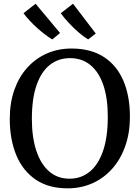

<svg xmlns="http://www.w3.org/2000/svg" viewBox="-20 -1016 762 1047"><path d="M354.6 11Q247.4 12.4 175.9 -35.8Q104.4 -84 68.8 -169.9Q33.3 -255.8 33.3 -367.3Q33.3 -455.5 58.4 -526.4Q83.6 -597.2 129.2 -647.6Q174.9 -697.9 236.3 -724.7Q297.6 -751.4 369.7 -751.4Q475.5 -751.3 546.3 -705.3Q617.1 -659.4 652.8 -575.8Q688.5 -492.2 688.5 -379.7Q688.5 -292.2 663.5 -220.7Q638.6 -149.2 593.5 -97.7Q548.4 -46.3 487.5 -18.2Q426.6 9.8 354.6 11ZM359.2 -41.5Q421.8 -41.5 468.8 -79.4Q515.7 -117.4 541.8 -192.6Q567.8 -267.8 567.8 -379.4Q567.8 -479.5 543.9 -551Q519.9 -622.4 473.7 -660.7Q427.6 -699 361.7 -699Q299.1 -699 252.3 -662.6Q205.6 -626.2 179.7 -552.6Q153.8 -479.1 153.8 -367.4Q153.8 -267.9 177.8 -194.8Q201.9 -121.6 247.7 -81.6Q293.4 -41.5 359.2 -41.5ZM264.6 -801.4Q247.2 -811.5 226 -827.6Q204.7 -843.7 182.9 -863.3Q161.1 -883 141.7 -903.7Q122.2 -924.4 108.2 -943.8L174 -995.7L307.5 -836L265.6 -801.4ZM460.2 -801.4Q437.2 -815.1 409.6 -838.7Q382.1 -862.2 356.1 -890.1Q330 -918.1 311.2 -943.7L378.1 -995.7L502.2 -833.2L461.2 -801.4Z"/></svg>

Font: Merriweather Light
Style: Regular
Weight: 300
Designer: Eben Sorkin
Foundry: Eben Sorkin
Version: Version 2.100